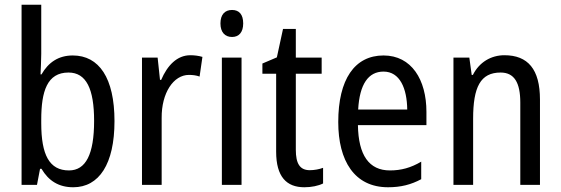

<svg xmlns="http://www.w3.org/2000/svg" viewBox="-20 -780 2367 810"><path d="M154 -553V-760H71V0H136L149 -68H155C185 -17 228 10 289 10C398 10 463 -88 463 -269C463 -451 398 -546 287 -546C227 -546 184 -517 155 -466H151C152 -493 154 -524 154 -553ZM269 -474C344 -474 377 -405 377 -270C377 -129 342 -61 271 -61C188 -61 154 -127 154 -260V-275C154 -395 179 -474 269 -474Z M783 -547C727 -547 686 -504 660 -443H655L645 -537H579V0H662V-282C661 -388 712 -464 777 -464C793 -464 809 -462 822 -457L834 -540C817 -545 799 -547 783 -547Z M959 -738C929 -738 910 -719 910 -681C910 -644 929 -624 959 -624C988 -624 1006 -644 1006 -681C1006 -719 989 -738 959 -738ZM999 -537H916V0H999Z M1287 -62C1245 -62 1228 -90 1228 -148V-469H1337V-537H1228V-658H1174L1148 -538L1087 -512V-469H1145V-140C1145 -34 1189 10 1264 10C1294 10 1323 4 1343 -6V-72C1327 -66 1306 -62 1287 -62Z M1598 -546C1476 -546 1407 -445 1407 -265C1407 -102 1475 10 1617 10C1671 10 1714 -1 1757 -24V-98C1713 -72 1672 -61 1625 -61C1537 -61 1492 -125 1490 -252H1779V-308C1779 -444 1716 -546 1598 -546ZM1598 -478C1667 -478 1697 -407 1698 -318H1491C1497 -425 1534 -478 1598 -478Z M2108 -547C2052 -547 2002 -518 1975 -464H1970L1960 -537H1893V0H1976V-279C1976 -413 2007 -474 2092 -474C2150 -474 2175 -431 2175 -347V0H2258V-360C2258 -488 2207 -547 2108 -547Z"/></svg>

Font: Noto Sans Lao Condensed
Style: Regular
Weight: 400
Width: 3
Designer: Monotype Design Team
Foundry: Monotype Imaging Inc.
Version: Version 2.004